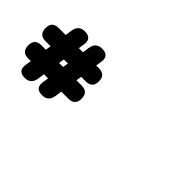

<svg xmlns="http://www.w3.org/2000/svg" viewBox="-27 -867 1258 1258"><g transform="rotate(45 602.0 -238.5)"><path d="M114.7 -97.7Q53.7 -97.7 53.7 -159.2Q53.7 -220.2 114.7 -220.2H155.8Q156.2 -224.1 156.7 -227.8Q157.2 -231.4 158 -235.6Q158.7 -239.7 159.7 -245.1Q160.6 -250.5 161.6 -258.3H114.7Q53.7 -258.3 53.7 -319.3Q53.7 -380.4 114.7 -380.4H179.2Q181.2 -393.1 182.9 -405Q184.6 -417 186.5 -429.2Q190.9 -457 207.3 -471.7Q223.6 -486.3 251.5 -486.3Q317.4 -486.3 307.6 -421.4L301.3 -380.4H339.4Q341.3 -393.1 343 -405Q344.7 -417 346.7 -429.2Q351.1 -457 367.4 -471.7Q383.8 -486.3 411.6 -486.3Q478 -486.3 468.3 -421.4L461.9 -380.4H487.3Q548.3 -380.4 548.3 -319.3Q548.3 -258.3 487.3 -258.3H444.8Q444.3 -254.4 443.8 -250.7Q443.4 -247.1 442.6 -242.9Q441.9 -238.8 440.9 -233.4Q439.9 -228 439 -220.2H487.3Q548.3 -220.2 548.3 -159.2Q548.3 -97.7 487.3 -97.7H421.4Q419.4 -85 417.7 -73Q416 -61 414.1 -48.8Q409.7 -21 393.6 -6.3Q377.4 8.3 348.6 8.3Q282.7 8.3 292.5 -56.6L298.8 -97.7H260.7Q258.8 -85 257.1 -73Q255.4 -61 253.4 -48.8Q249 -21 232.7 -6.3Q216.3 8.3 188.5 8.3Q122.6 8.3 132.3 -56.6L138.7 -97.7ZM278.3 -220.2H315.9Q316.4 -224.1 316.9 -227.8Q317.4 -231.4 318.1 -235.6Q318.8 -239.7 319.8 -245.1Q320.8 -250.5 321.8 -258.3H284.2Z"/></g></svg>

Font: Erica Type
Style: Bold Italic
Weight: 700
Monospace: yes
Designer: Peter Wiegel
Foundry: Peter Wiegel
Version: Version 1.000 2010 initial release